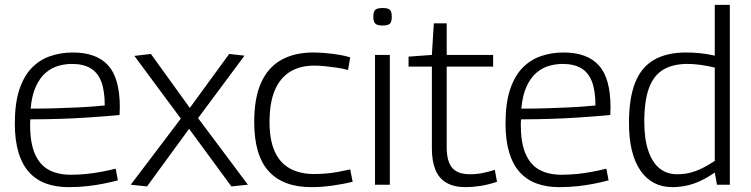

<svg xmlns="http://www.w3.org/2000/svg" viewBox="-20 -760 3090 790"><path d="M262 10Q210 10 169 -5Q128 -20 99.5 -51.5Q71 -83 56 -133Q41 -183 41 -252Q41 -335 59.5 -391Q78 -447 110.5 -480.5Q143 -514 186.5 -529Q230 -544 280 -544Q377 -544 425 -491Q473 -438 473 -319Q473 -313 472.5 -303.5Q472 -294 472 -287Q453 -285 417.5 -282Q382 -279 334 -276Q286 -273 228 -271Q170 -269 105 -269Q104 -263 104 -257.5Q104 -252 104 -245Q104 -171 124 -126Q144 -81 181 -61Q218 -41 272 -41Q305 -41 338 -44.5Q371 -48 401.5 -54Q432 -60 456 -66L465 -18Q439 -11 407 -4.5Q375 2 338.5 6Q302 10 262 10ZM106 -313Q160 -313 209.5 -314.5Q259 -316 300.5 -318Q342 -320 370.5 -322.5Q399 -325 411 -326Q411 -387 396.5 -424.5Q382 -462 352 -479.5Q322 -497 276 -497Q248 -497 220 -489Q192 -481 168 -460.5Q144 -440 127.5 -404Q111 -368 106 -313Z M518 0 724 -272 533 -530 601 -538 761 -316 923 -538 986 -531 795 -274 1000 0 932 7 758 -230 585 7Z M1026 -258Q1026 -356 1054 -419Q1082 -482 1136.5 -513Q1191 -544 1269 -544Q1293 -544 1320 -541.5Q1347 -539 1373 -535Q1399 -531 1421 -524L1412 -472Q1390 -478 1366 -481.5Q1342 -485 1318.5 -487.5Q1295 -490 1273 -490Q1214 -490 1173 -464.5Q1132 -439 1110.5 -388Q1089 -337 1089 -257Q1089 -185 1110 -137.5Q1131 -90 1172.5 -67Q1214 -44 1272 -44Q1295 -44 1320.5 -46Q1346 -48 1372 -53Q1398 -58 1421 -63L1431 -12Q1395 -3 1349 3.5Q1303 10 1261 10Q1145 10 1085.5 -55.5Q1026 -121 1026 -258Z M1554 -655Q1532 -655 1524 -663Q1516 -671 1516 -691Q1516 -712 1524 -719.5Q1532 -727 1554 -727Q1577 -727 1584.5 -719.5Q1592 -712 1592 -691Q1592 -671 1584.5 -663Q1577 -655 1554 -655ZM1523 0V-534H1584V0Z M1896 10Q1848 10 1817 -8Q1786 -26 1771.5 -61.5Q1757 -97 1757 -150V-486H1661V-527L1757 -534L1765 -664H1818V-534H2009V-486H1818V-154Q1818 -96 1840.5 -69.5Q1863 -43 1914 -43Q1940 -43 1965 -48Q1990 -53 2016 -61L2025 -12Q1989 0 1956.5 5Q1924 10 1896 10Z M2281 10Q2229 10 2188 -5Q2147 -20 2118.5 -51.5Q2090 -83 2075 -133Q2060 -183 2060 -252Q2060 -335 2078.5 -391Q2097 -447 2129.5 -480.5Q2162 -514 2205.5 -529Q2249 -544 2299 -544Q2396 -544 2444 -491Q2492 -438 2492 -319Q2492 -313 2491.5 -303.5Q2491 -294 2491 -287Q2472 -285 2436.5 -282Q2401 -279 2353 -276Q2305 -273 2247 -271Q2189 -269 2124 -269Q2123 -263 2123 -257.5Q2123 -252 2123 -245Q2123 -171 2143 -126Q2163 -81 2200 -61Q2237 -41 2291 -41Q2324 -41 2357 -44.5Q2390 -48 2420.5 -54Q2451 -60 2475 -66L2484 -18Q2458 -11 2426 -4.5Q2394 2 2357.5 6Q2321 10 2281 10ZM2125 -313Q2179 -313 2228.5 -314.5Q2278 -316 2319.5 -318Q2361 -320 2389.5 -322.5Q2418 -325 2430 -326Q2430 -387 2415.5 -424.5Q2401 -462 2371 -479.5Q2341 -497 2295 -497Q2267 -497 2239 -489Q2211 -481 2187 -460.5Q2163 -440 2146.5 -404Q2130 -368 2125 -313Z M2930 0 2921 -50Q2875 -18 2833 -4Q2791 10 2747 10Q2662 10 2615 -58.5Q2568 -127 2568 -254Q2568 -355 2593 -419Q2618 -483 2670.5 -513.5Q2723 -544 2803 -544Q2831 -544 2861 -541Q2891 -538 2921 -531V-740H2983V0ZM2921 -98V-482Q2887 -490 2859.5 -493.5Q2832 -497 2809 -497Q2748 -497 2708.5 -473Q2669 -449 2650 -397Q2631 -345 2631 -258Q2631 -188 2647.5 -139.5Q2664 -91 2694 -67Q2724 -43 2766 -43Q2792 -43 2816 -48.5Q2840 -54 2865.5 -66Q2891 -78 2921 -98Z"/></svg>

Font: Georama ExtraCondensed Thin Light
Style: Regular
Weight: 300
Version: Version 1.001